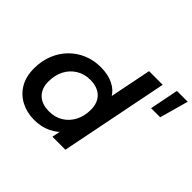

<svg xmlns="http://www.w3.org/2000/svg" viewBox="-176 -1007 1242 1242"><g transform="rotate(45 445.5 -386.0)"><path d="M270 7Q205 7 151 -21Q97 -49 66 -101.5Q35 -154 35 -228Q35 -296 57.5 -353Q80 -410 121 -452Q162 -494 216.5 -517Q271 -540 335 -540Q401 -540 449 -517Q497 -494 523 -448Q549 -402 549 -334Q549 -259 530 -196.5Q511 -134 475 -88.5Q439 -43 387.5 -18Q336 7 270 7ZM302 -100Q355 -100 396.5 -125.5Q438 -151 461.5 -196Q485 -241 485 -300Q485 -362 448.5 -398Q412 -434 344 -434Q292 -434 250 -408.5Q208 -383 184.5 -338Q161 -293 161 -234Q161 -172 197.5 -136Q234 -100 302 -100ZM432 0 457 -122 490 -264 507 -407 574 -742H699L551 0ZM753 -582 792 -779H891L836 -582Z"/></g></svg>

Font: MOST Montserrat SemiBold
Style: Italic
Weight: 600
Italic angle: -11.3°
Designer: Julieta Ulanovsky
Foundry: Julieta Ulanovsky
Version: Version 8.000;March 11, 2024;FontCreator 15.0.0.2926 64-bit